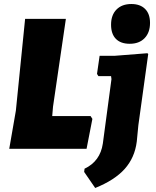

<svg xmlns="http://www.w3.org/2000/svg" viewBox="-20 -741 778 956"><path d="M634 -721Q678 -721 702.5 -696.5Q727 -672 727 -627Q727 -579 700 -551Q673 -523 626 -523Q581 -523 557 -547.5Q533 -572 533 -618Q533 -666 560 -693.5Q587 -721 634 -721ZM431 -163 440 -149 411 0H26L59 -190L105 -647H308L244 -210L240 -163ZM714 -476 718 -472 669 -118 661 -36Q651 44 601 100Q551 156 454 195L399 115L401 99Q479 62 492 -26L535 -347L533 -362H470L463 -373L476 -463H549Z"/></svg>

Font: Alegreya Sans Black
Style: Italic
Weight: 900
Italic angle: -7°
Designer: Juan Pablo del Peral
Foundry: Huerta Tipografica
Version: Version 2.007